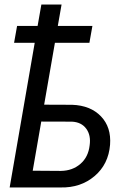

<svg xmlns="http://www.w3.org/2000/svg" viewBox="-20 -825 571 845"><path d="M373.5 -636.7H221.7L174.3 -364.3L297.9 -363.8Q378.4 -360.8 424.3 -313Q470.2 -265.1 464.4 -188Q457.5 -102.1 396.2 -50Q335 2 246.6 0H22.5L132.8 -636.7H42L55.2 -710.9H145.5L162.1 -805.2H251L234.4 -710.9H386.7ZM161.6 -290 124 -73.7 248.5 -72.8Q299.3 -73.7 334 -103.8Q368.7 -133.8 374.5 -185.1Q380.9 -229.5 359.6 -258.5Q338.4 -287.6 296.4 -289.6Z"/></svg>

Font: Roboto
Style: Italic
Weight: 400
Italic angle: -12°
Designer: Google
Version: Version 2.134; 2016; ttfautohint (v1.6)